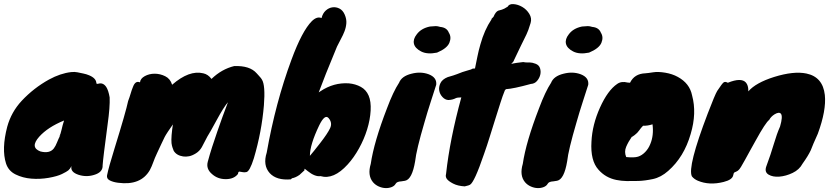

<svg xmlns="http://www.w3.org/2000/svg" viewBox="-22 -845 4129 956"><path d="M458 -429 462 -428Q464 -428 464 -427Q490 -437 507 -412Q518 -395 524 -360Q526 -312 514 -227Q491 -55 489 -22Q491 13 446 26Q407 38 368 25Q327 11 334 -18Q326 -3 318 3.5Q310 10 286.5 21.5Q263 33 220 40.5Q177 48 134 44.5Q91 41 55.5 23.5Q20 6 8 -31Q-15 -103 14 -214Q34 -287 86 -343Q146 -407 222 -449Q279 -480 332 -486Q350 -488 363.5 -485Q377 -482 392.5 -479Q408 -476 422 -470Q458 -455 458 -429ZM273 -164Q280 -178 284.5 -199Q289 -220 297 -245Q216 -212 173 -164Q126 -111 179 -91Q225 -79 246 -106Q255 -118 262 -136Q269 -154 279 -173Q276 -168 273 -164Z M675 -435Q677 -454 699 -466Q721 -478 748 -478Q775 -478 800.5 -465.5Q826 -453 835 -423Q920 -497 990 -480Q1014 -475 1031 -452Q1082 -501 1144 -516Q1222 -519 1256 -480Q1261 -475 1266 -469Q1280 -454 1282 -449Q1300 -421 1292 -320Q1281 -189 1242 -57Q1221 10 1204 12Q1194 14 1185.5 12Q1177 10 1170.5 9.5Q1164 9 1163 21Q1143 47 1102 47Q1062 47 1034 22Q1003 -4 1012.5 -39.5Q1022 -75 1034 -112.5Q1046 -150 1060 -190Q1084 -260 1113 -336Q1092 -312 1056 -245.5Q1020 -179 1011 -166Q994 -132 983 -112.5Q972 -93 953.5 -81.5Q935 -70 919.5 -67Q904 -64 890 -66Q857 -71 843 -94Q840 -102 837 -110Q834 -118 832 -132Q829 -163 840 -233L838 -230Q850 -242 846 -236Q806 -179 798 -163Q790 -147 781 -127.5Q772 -108 760 -82.5Q748 -57 741 -37Q734 -17 724 2Q679 80 566 65Q542 62 525 53.5Q508 45 511 28Q519 -12 548 -105Q605 -289 616 -342Q623 -360 628.5 -379Q634 -398 640 -412Q652 -445 675 -435ZM1022 -188V-186Q1024 -190 1022 -188Z M1494 3 1469 26Q1449 40 1430 43L1431 44L1426 48Q1355 54 1321 17Q1286 -22 1306 -85Q1350 -334 1429 -547Q1482 -691 1531 -740Q1557 -765 1579 -755Q1585 -779 1600 -792.5Q1615 -806 1633 -808.5Q1651 -811 1668 -802.5Q1685 -794 1694.5 -772Q1704 -750 1702.5 -729.5Q1701 -709 1693.5 -689.5Q1686 -670 1675.5 -651Q1665 -632 1656 -613Q1592 -459 1565 -385L1574 -391Q1640 -435 1715 -430Q1748 -427 1774.5 -412.5Q1801 -398 1813.5 -369Q1826 -340 1823.5 -294.5Q1821 -249 1806 -200.5Q1791 -152 1765.5 -106Q1740 -60 1709 -26Q1639 51 1574 32Q1546 36 1509 6Q1501 -1 1494 -5ZM1521 -69Q1536 -86 1572.5 -133Q1609 -180 1621.5 -206.5Q1634 -233 1615 -256Q1596 -280 1567 -220Q1521 -124 1521 -69Z M1965 -433Q1978 -466 2027 -478Q2073 -490 2113 -475Q2154 -459 2150 -423Q2139 -388 2122.5 -337.5Q2106 -287 2091 -234Q2051 -98 2045 -42Q2030 48 1995 55Q1985 57 1976 58Q1954 59 1948 70Q1942 81 1928 86.5Q1914 92 1897.5 91.5Q1881 91 1864 83.5Q1847 76 1835 62Q1807 28 1824 -29Q1840 -138 1905 -306Q1936 -389 1965 -433ZM2154 -583Q2105 -573 2074.5 -589Q2044 -605 2039 -627.5Q2034 -650 2053 -674Q2075 -704 2119 -713Q2139 -715 2148 -715Q2157 -715 2170 -711Q2203 -708 2213 -682Q2227 -660 2215.5 -632Q2204 -604 2154 -583Z M2425 -748 2426 -752 2435 -761Q2446 -787 2459 -792Q2466 -794 2477 -797Q2488 -800 2506 -812Q2513 -826 2535 -824.5Q2557 -823 2578.5 -810.5Q2600 -798 2613.5 -776Q2627 -754 2620 -730.5Q2613 -707 2608.5 -695.5Q2604 -684 2599.5 -674Q2595 -664 2588.5 -651.5Q2582 -639 2572 -618L2539 -549Q2534 -536 2530.5 -534Q2527 -532 2524 -527Q2533 -529 2539 -530Q2545 -531 2551 -532Q2565 -534 2583 -536Q2594 -534 2602 -534H2616Q2628 -534 2645 -527.5Q2662 -521 2667 -505Q2672 -489 2668 -472.5Q2664 -456 2652 -442Q2640 -428 2621 -427Q2534 -403 2497 -401L2491 -394V-393Q2481 -369 2469.5 -332.5Q2458 -296 2444.5 -253.5Q2431 -211 2417 -165.5Q2403 -120 2388 -78Q2340 63 2318 75Q2310 79 2301.5 80.5Q2293 82 2292 83Q2257 81 2234 69Q2211 57 2203 46Q2195 35 2199 21Q2218 -153 2275 -360Q2255 -360 2247 -356Q2232 -348 2211 -347H2210Q2194 -348 2181 -362Q2168 -376 2165 -394Q2162 -412 2171 -431Q2180 -450 2207 -461Q2239 -470 2254 -476Q2283 -488 2302.5 -493Q2322 -498 2324.5 -499.5Q2327 -501 2328 -502Q2331 -504 2343 -504Q2349 -533 2355 -563Q2361 -593 2370 -624Q2390 -696 2425 -748Z M2722 -433Q2735 -466 2784 -478Q2830 -490 2870 -475Q2911 -459 2907 -423Q2896 -388 2879.5 -337.5Q2863 -287 2848 -234Q2808 -98 2802 -42Q2787 48 2752 55Q2742 57 2733 58Q2711 59 2705 70Q2699 81 2685 86.5Q2671 92 2654.5 91.5Q2638 91 2621 83.5Q2604 76 2592 62Q2564 28 2581 -29Q2597 -138 2662 -306Q2693 -389 2722 -433ZM2911 -583Q2862 -573 2831.5 -589Q2801 -605 2796 -627.5Q2791 -650 2810 -674Q2832 -704 2876 -713Q2896 -715 2905 -715Q2914 -715 2927 -711Q2960 -708 2970 -682Q2984 -660 2972.5 -632Q2961 -604 2911 -583Z M3051 -427Q3072 -442 3103 -434Q3109 -433 3115 -433Q3137 -478 3191 -480Q3205 -481 3230 -485Q3255 -489 3290.5 -483Q3326 -477 3353 -462Q3412 -430 3424 -370Q3448 -282 3417 -178Q3384 -63 3305 6Q3269 38 3229 46.5Q3189 55 3157 56Q3125 57 3098.5 56.5Q3072 56 3047 51Q2993 40 2958 0Q2917 -45 2923 -140Q2927 -224 2965.5 -309.5Q3004 -395 3051 -427ZM3227 -226Q3202 -218 3180 -219Q3169 -208 3160.5 -195.5Q3152 -183 3138 -172.5Q3124 -162 3124 -164Q3107 -140 3096 -114.5Q3085 -89 3096 -63Q3136 -59 3155 -65Q3174 -71 3190.5 -88Q3207 -105 3216 -128Q3234 -171 3227 -226Z M3602 -433Q3669 -460 3692 -434Q3704 -420 3704 -395V-390Q3741 -433 3833 -462Q3930 -492 3993 -479Q4075 -462 4085 -372Q4093 -296 4050 -179Q4036 -149 4028.5 -130.5Q4021 -112 4015 -97Q4002 -69 3974 -30Q3958 0 3924.5 16Q3891 32 3858.5 34.5Q3826 37 3805 24.5Q3784 12 3793 -15Q3816 -77 3831 -128Q3846 -179 3862 -215Q3877 -266 3866 -279Q3857 -289 3835 -276Q3816 -264 3808 -248Q3790 -235 3740 -144Q3726 -119 3712.5 -94.5Q3699 -70 3687.5 -49Q3676 -28 3667.5 -14Q3659 0 3652.5 4.5Q3646 9 3641.5 10.5Q3637 12 3634 14Q3631 16 3629 27Q3625 50 3581 61Q3510 79 3453 55Q3434 47 3423 33Q3400 -13 3502 -280Q3538 -374 3549 -392Q3574 -430 3581.5 -435Q3589 -440 3602 -433Z"/></svg>

Font: Knewave
Style: Regular
Weight: 400
Designer: Tyler Finck
Foundry: Tyler Finck
Version: Version 1.001